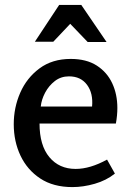

<svg xmlns="http://www.w3.org/2000/svg" viewBox="-20 -750 534 782"><path d="M268 -510Q332 -510 374 -483Q416 -456 437 -411Q458 -366 458 -310Q458 -280 452 -247H141Q141 -158 181 -110Q221 -62 288 -62Q347 -62 416 -100L448 -43Q413 -15 366 -1.5Q319 12 275 12Q197 12 144 -23Q91 -58 63.5 -116Q36 -174 36 -244Q36 -312 62.5 -372.5Q89 -433 141 -471.5Q193 -510 268 -510ZM261 -439Q228 -439 203.5 -420Q179 -401 164 -373Q149 -345 146 -316H355Q360 -370 334.5 -404.5Q309 -439 261 -439ZM266 -653 197 -580H122L221 -730H311L414 -579H337Z"/></svg>

Font: Rosario SemiBold
Style: Regular
Weight: 600
Designer: Hector Gatti
Foundry: Omnibus Type
Version: Version 1.101; ttfautohint (v1.8.1.43-b0c9)